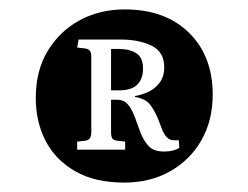

<svg xmlns="http://www.w3.org/2000/svg" viewBox="-20 -787 528 408"><path d="M244 -399Q182 -399 140 -423Q98 -447 77 -487.5Q56 -528 56 -579Q56 -637 81.5 -679Q107 -721 149.5 -744Q192 -767 245 -767Q331 -767 381.5 -717.5Q432 -668 432 -586Q432 -531 408 -489Q384 -447 341.5 -423Q299 -399 244 -399ZM329 -465Q339 -465 347 -467Q355 -469 361 -473L360 -489Q357 -489 354.5 -489Q352 -489 349 -489Q342 -489 336.5 -493.5Q331 -498 326 -508L316 -534Q309 -551 299.5 -564Q290 -577 267 -581V-583Q280 -585 294.5 -591.5Q309 -598 319 -611Q329 -624 329 -644Q329 -677 302 -690Q275 -703 236 -703H147L144 -686L161 -684Q168 -683 171 -679Q174 -675 174 -667V-506Q174 -499 171.5 -494Q169 -489 161 -488L144 -486V-469H246V-486L229 -488Q221 -489 218.5 -493Q216 -497 216 -506V-575H230Q242 -575 250.5 -566.5Q259 -558 267 -537L279 -504Q287 -485 297.5 -475Q308 -465 329 -465ZM216 -595V-683H232Q255 -683 269.5 -674Q284 -665 284 -641Q284 -620 272 -607.5Q260 -595 233 -595Z"/></svg>

Font: Literata 18pt Medium
Style: Regular
Weight: 500
Designer: Latin by Veronika Burian and Jose Scaglione. Greek by Irene Vlachou. Cyrillic by Vera Evstafieva.
Foundry: TypeTogether
Version: Version 3.103;gftools[0.9.29]